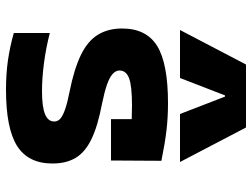

<svg xmlns="http://www.w3.org/2000/svg" viewBox="-120 -710 840 640"><g transform="rotate(90 300.0 -390.0)"><path d="M279 10Q226 10 181 3.5Q136 -3 90 -16V-136Q141 -123 191 -116.5Q241 -110 284 -110Q336 -110 360.5 -120Q385 -130 385 -151Q385 -163 375 -171.5Q365 -180 343 -187.5Q321 -195 285 -202Q210 -217 163.5 -239.5Q117 -262 96 -296Q75 -330 75 -377Q75 -458 133.5 -494Q192 -530 324 -530Q371 -530 414 -525Q457 -520 516 -508L515 -340H377V-480L437 -405Q404 -408 378 -409Q352 -410 332 -410Q268 -410 241.5 -400.5Q215 -391 215 -368Q215 -356 226.5 -345.5Q238 -335 262.5 -326.5Q287 -318 326 -310Q400 -296 443.5 -275Q487 -254 506 -222.5Q525 -191 525 -145Q525 -64 466.5 -27Q408 10 279 10ZM80 -570 195 -790H405L520 -570H360L302 -720H298L240 -570Z"/></g></svg>

Font: M PLUS Code Latin Expanded
Style: Bold
Weight: 700
Width: 7
Designer: Coji Morishita
Foundry: UNDERFOREST DESIGN
Version: Version 1.002; ttfautohint (v1.8.3)